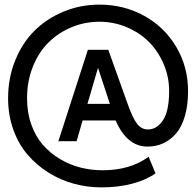

<svg xmlns="http://www.w3.org/2000/svg" viewBox="-20 -770 850 832"><path d="M15.1 -344.2Q15.1 -433.1 46.4 -509.5Q77.6 -585.9 130.9 -638.2Q184.1 -690.4 256.8 -720.2Q329.6 -750 411.1 -750Q517.1 -750 605.2 -701.2Q693.4 -652.3 744.1 -566.2Q794.9 -480 794.9 -375Q794.9 -313.5 781 -266.4Q767.1 -219.2 742.7 -191.2Q718.3 -163.1 687 -148.9Q655.8 -134.8 619.1 -134.8Q530.3 -134.8 481 -248H337.9L312 -158.2H232.9L360.8 -554.2H449.2L534.2 -316.9Q555.7 -256.8 574.5 -232.9Q593.3 -209 621.1 -209Q659.7 -209 686.3 -249Q712.9 -289.1 712.9 -376Q712.9 -437 689.2 -492.4Q665.5 -547.9 625.5 -588.1Q585.4 -628.4 529.3 -652.1Q473.1 -675.8 411.1 -675.8Q347.2 -675.8 289.8 -651.9Q232.4 -627.9 189.7 -585.4Q147 -543 122.1 -480.2Q97.2 -417.5 97.2 -344.2Q97.2 -282.2 115.7 -230.2Q134.3 -178.2 166 -142.1Q197.8 -106 240 -80.8Q282.2 -55.7 328.9 -43.9Q375.5 -32.2 424.8 -32.2Q544.4 -32.2 624 -90.8L653.8 -19Q615.2 9.3 554.2 25.6Q493.2 42 418.9 42Q358.4 42 300 26.1Q241.7 10.3 190.2 -22Q138.7 -54.2 99.6 -99.6Q60.5 -145 37.8 -208Q15.1 -271 15.1 -344.2ZM358.9 -319.8H456.1L404.8 -476.1Z"/></svg>

Font: Cakra Normal
Style: Regular
Weight: 400
Designer: Lucia Kollert, Vojtech Kollert
Foundry: OoM Type
Version: Version 1.000;Glyphs 3.1.1 (3148)